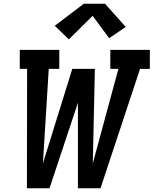

<svg xmlns="http://www.w3.org/2000/svg" viewBox="-20 -1000 816 1020"><path d="M123 0 124 -634H85V-735H295V-634H239L208 -132L364 -634H484L473 -132L609 -634H566V-735H776V-634H724L514 0H394V-454L243 0ZM346 -791 271 -863 425 -980H538L648 -857L560 -797L472 -916Z"/></svg>

Font: Iosevka Etoile Oblique
Style: Bold
Weight: 700
Italic angle: -9°
Designer: Belleve Invis
Foundry: Belleve Invis
Version: Version 15.5.2; ttfautohint (v1.8.4)